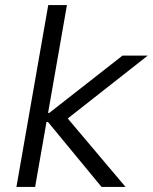

<svg xmlns="http://www.w3.org/2000/svg" viewBox="-20 -740 605 760"><path d="M45 0 171 -720H245L119 0ZM170 -257H136L142 -293H175L465 -520H565L229 -256L222 -302L477 0H382Z"/></svg>

Font: Fixel Italic Variable 20240409 Display Thin
Style: Italic
Weight: 100
Italic angle: -10°
Designer: AlfaBravo + MacPaw
Foundry: Kyrylo Tkachov, Marchela Mozhyna, Serhii Makarenko, Maria Weinstein, Zakhar Kryvoshyya
Version: Version 1.211;Glyphs 3.2 (3225)